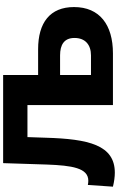

<svg xmlns="http://www.w3.org/2000/svg" viewBox="216 -956 752 1224"><g transform="rotate(-90 592.0 -344.0)"><path d="M851 -337C919 -337 962 -311 962 -245C962 -177 919 -140 851 -140H726V-337ZM164 -700 155 -421C149 -261 133 -157 52 -157C43 -157 34 -158 25 -160L14 0C47 8 77 12 103 12C280 12 318 -156 326 -428L330 -545H534V0H864C1046 0 1159 -85 1159 -248C1159 -401 1060 -477 890 -477H726V-700Z"/></g></svg>

Font: Montserrat-Alt1 ExtBd
Style: Regular
Weight: 800
Designer: Differentunic
Foundry: Differentunic
Version: Version 7.222